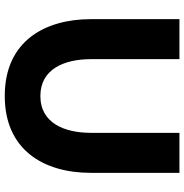

<svg xmlns="http://www.w3.org/2000/svg" viewBox="-4 -746 756 787"><g transform="rotate(90 373.5 -352.0)"><path d="M373 6C592 6 688 -151 688 -347V-710H524V-347C524 -242 486 -140 373 -140C262 -140 222 -239 222 -347V-710H58V-347C58 -161 146 6 373 6Z"/></g></svg>

Font: FIGSv2-sans-serif ExtraBold
Style: Regular
Weight: 800
Designer: Matt McInerney, Pablo Impallari, Rodrigo Fuenzalida,Mirko Velimirovic
Foundry: Matt McInerney, Pablo Impallari, Rodrigo Fuenzalida
Version: Version 4.021;hotconv 1.0.109;makeotfexe 2.5.65596